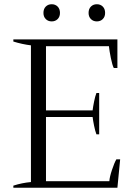

<svg xmlns="http://www.w3.org/2000/svg" viewBox="-20 -886 637 906"><path d="M185 -825Q185 -844 196 -855Q207 -866 224 -866Q241 -866 252 -855Q263 -844 263 -825Q263 -807 252 -796Q241 -785 224 -785Q207 -785 196 -796Q185 -807 185 -825ZM398 -825Q398 -844 409 -855Q420 -866 437 -866Q454 -866 465 -855Q476 -844 476 -825Q476 -807 465 -796Q454 -785 437 -785Q420 -785 409 -796Q398 -807 398 -825ZM547 -134 534 0H43V-10Q83 -23 126 -27V-672Q85 -677 43 -690V-700H534V-565H517Q510 -578 503 -612.5Q496 -647 494 -668H197V-365H417Q419 -382 424 -407Q429 -432 435 -447H448V-252H435Q429 -268 424 -292.5Q419 -317 417 -334H197V-31H496Q497 -50 508.5 -84.5Q520 -119 529 -134Z"/></svg>

Font: Trirong Light
Style: Regular
Weight: 300
Designer: Katatrad Team
Foundry: CadsonDemak
Version: Version 1.001